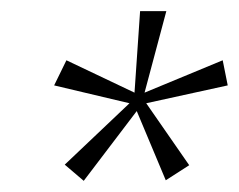

<svg xmlns="http://www.w3.org/2000/svg" viewBox="-20 -760 428 344"><path d="M96 -465 212 -575 77 -607 99 -652 221 -594 231 -740H278L239 -594L379 -652L388 -607L242 -575L319 -464L277 -437L225 -561L130 -436Z"/></svg>

Font: Spectral Light
Style: Italic
Weight: 300
Italic angle: -10°
Designer: Jean-Baptiste Levee
Foundry: Production Type
Version: Version 2.001